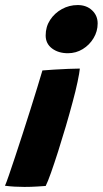

<svg xmlns="http://www.w3.org/2000/svg" viewBox="-34 -733 405 756"><path d="M145.9 -0.8Q137 -0.2 112.8 1.4Q88.6 3 62.2 3Q42.9 3 23.6 1.9Q4.2 0.8 -14.4 -1.6Q-9.4 -12.6 1 -42.8Q11.4 -72.9 25.5 -115.4Q39.6 -158 55.2 -206.1Q70.8 -254.2 85.8 -301.8Q100.8 -349.2 113.1 -389.5Q125.5 -429.8 133 -455.6Q150.5 -457.2 178.5 -458.9Q206.5 -460.5 234.6 -461.8Q262.6 -463 280.4 -463Q279 -446.9 271.4 -410.7Q263.8 -374.5 252.2 -332.1Q240.1 -286.5 225.1 -235.5Q210.1 -184.5 194.9 -136.8Q179.6 -89.1 166.8 -52.8Q153.9 -16.5 145.9 -0.8ZM233.5 -523.4Q195.9 -523.4 170.8 -542.3Q145.8 -561.2 145.8 -593.4Q145.8 -627.6 163.4 -654.6Q181.1 -681.5 209.8 -697.3Q238.5 -713.1 272 -713.1Q306.4 -713.1 328.4 -692.5Q350.5 -671.9 350.5 -640.6Q350.5 -609.5 334.4 -582.8Q318.4 -556 291.8 -539.7Q265.2 -523.4 233.5 -523.4Z"/></svg>

Font: Grandstander Thin
Style: Italic
Weight: 100
Italic angle: -15°
Designer: Tyler Finck
Foundry: Etcetera Type Co
Version: Version 1.200